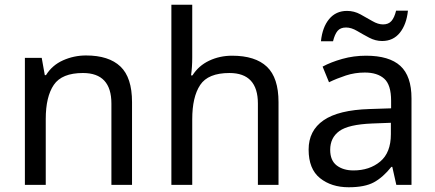

<svg xmlns="http://www.w3.org/2000/svg" viewBox="-20 -780 1837 810"><path d="M343 -546Q439 -546 488 -499.5Q537 -453 537 -349V0H450V-343Q450 -472 330 -472Q241 -472 207 -422Q173 -372 173 -278V0H85V-536H156L169 -463H174Q200 -505 246 -525.5Q292 -546 343 -546Z M791 -537Q791 -497 786 -462H792Q818 -503 862.5 -524Q907 -545 959 -545Q1057 -545 1106 -498.5Q1155 -452 1155 -349V0H1068V-343Q1068 -472 948 -472Q858 -472 824.5 -421.5Q791 -371 791 -277V0H703V-760H791Z M1524 -545Q1622 -545 1669 -502Q1716 -459 1716 -365V0H1652L1635 -76H1631Q1596 -32 1557.5 -11Q1519 10 1451 10Q1378 10 1330 -28.5Q1282 -67 1282 -149Q1282 -229 1345 -272.5Q1408 -316 1539 -320L1630 -323V-355Q1630 -422 1601 -448Q1572 -474 1519 -474Q1477 -474 1439 -461.5Q1401 -449 1368 -433L1341 -499Q1376 -518 1424 -531.5Q1472 -545 1524 -545ZM1550 -259Q1450 -255 1411.5 -227Q1373 -199 1373 -148Q1373 -103 1400.5 -82Q1428 -61 1471 -61Q1539 -61 1584 -98.5Q1629 -136 1629 -214V-262ZM1334 -606Q1340 -665 1368.5 -699.5Q1397 -734 1444 -734Q1474 -734 1500.5 -719.5Q1527 -705 1551 -691Q1575 -677 1596 -677Q1619 -677 1631.5 -691.5Q1644 -706 1651 -735H1701Q1695 -677 1667 -642Q1639 -607 1592 -607Q1564 -607 1537.5 -621Q1511 -635 1486.5 -649.5Q1462 -664 1440 -664Q1416 -664 1404 -649.5Q1392 -635 1385 -606Z"/></svg>

Font: Noto Sans Ogham
Style: Regular
Weight: 400
Designer: Monotype Design Team
Foundry: Monotype Imaging Inc.
Version: Version 2.001; ttfautohint (v1.8.4.7-5d5b)